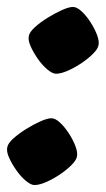

<svg xmlns="http://www.w3.org/2000/svg" viewBox="-25 -531 304 552"><path d="M74 1Q64 1 49.5 -11Q35 -23 22 -41.5Q9 -60 1 -78Q-7 -96 -4 -108Q-2 -119 13.5 -133Q29 -147 50 -160Q71 -173 91 -182Q111 -191 123 -191Q134 -191 147.5 -178.5Q161 -166 173 -147.5Q185 -129 192 -110.5Q199 -92 196 -80Q194 -70 180 -56Q166 -42 146.5 -29Q127 -16 107.5 -7.5Q88 1 74 1ZM136 -319Q126 -319 111.5 -331Q97 -343 84 -361.5Q71 -380 63 -398Q55 -416 58 -428Q60 -439 75.5 -453Q91 -467 112 -480Q133 -493 153 -502Q173 -511 185 -511Q196 -511 209.5 -498.5Q223 -486 235 -467.5Q247 -449 254 -430.5Q261 -412 258 -400Q256 -390 242 -376Q228 -362 208.5 -349Q189 -336 169.5 -327.5Q150 -319 136 -319Z"/></svg>

Font: Texturina Medium 12pt Black
Style: Italic
Weight: 900
Italic angle: -11°
Version: Version 1.002